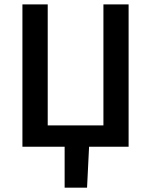

<svg xmlns="http://www.w3.org/2000/svg" viewBox="-20 -674 694 882"><path d="M83 0V-653.8H199.2V-98.1H455.1V-653.8H570.8V0H389.2L379.9 188H276.9V0Z"/></svg>

Font: Toshiba Sans Medium
Style: Regular
Weight: 500
Designer: Paul D. Hunt
Foundry: Toshiba Corporation
Version: Version 2.020;PS 2.0;hotconv 1.0.86;makeotf.lib2.5.63406